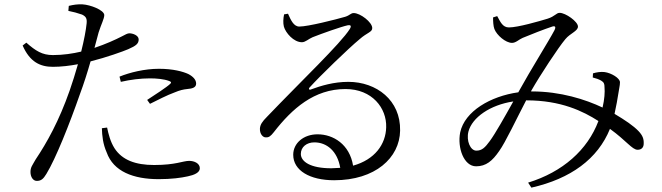

<svg xmlns="http://www.w3.org/2000/svg" viewBox="-20 -801 3040 882"><path d="M535 -425C579 -435 625 -441 669 -441C699 -441 733 -438 757 -429C766 -426 769 -421 761 -415C748 -402 690 -364 656 -342L669 -324C703 -341 750 -365 781 -376C807 -387 822 -390 840 -392C864 -394 881 -399 881 -417C881 -434 868 -449 845 -461C821 -472 776 -485 710 -485C644 -485 576 -468 529 -449ZM472 -215C478 -186 487 -150 506 -120C541 -66 602 -43 688 -43C788 -43 820 -62 849 -62C872 -62 898 -51 898 -28C898 -8 872 3 843 9C812 16 767 22 709 22C593 22 501 -13 470 -101C453 -139 449 -177 448 -212ZM101 -605 84 -592C117 -516 165 -494 223 -494C260 -494 302 -499 338 -506C326 -464 313 -422 300 -385C251 -245 195 -145 144 -69C129 -42 120 -33 120 -11C120 12 132 30 149 30C169 30 179 21 193 -2C236 -72 300 -233 347 -368C365 -416 382 -470 396 -519C468 -537 546 -565 569 -575C606 -591 617 -601 617 -620C617 -638 591 -648 574 -648C566 -648 555 -642 540 -634C509 -618 467 -599 414 -581L433 -652C445 -690 459 -715 459 -732C458 -755 395 -779 359 -781C335 -782 317 -779 296 -774L294 -751C315 -747 337 -741 357 -734C375 -725 380 -716 378 -694C375 -663 366 -616 353 -564C315 -555 270 -548 223 -548C174 -548 144 -567 101 -605Z M1355 -679C1329 -679 1316 -709 1303 -738L1285 -735C1281 -716 1280 -695 1284 -679C1292 -650 1329 -607 1367 -607C1383 -607 1397 -622 1416 -630C1459 -647 1546 -678 1578 -685C1590 -687 1596 -683 1587 -668C1545 -601 1364 -429 1207 -265C1184 -242 1175 -228 1174 -210C1173 -185 1188 -170 1200 -170C1215 -169 1223 -175 1238 -194C1322 -302 1423 -392 1567 -392C1690 -392 1757 -304 1754 -216C1752 -138 1702 -68 1602 -40C1586 -138 1511 -184 1439 -184C1374 -184 1327 -143 1327 -90C1327 -18 1403 27 1515 27C1704 27 1816 -76 1818 -201C1821 -340 1710 -425 1580 -425C1513 -425 1454 -407 1408 -390C1400 -386 1396 -394 1403 -400C1448 -450 1581 -579 1632 -621C1667 -652 1690 -653 1690 -672C1690 -699 1635 -741 1605 -741C1591 -741 1588 -731 1566 -724C1521 -711 1395 -679 1355 -679ZM1543 -30 1502 -28C1405 -28 1362 -59 1362 -94C1362 -126 1389 -147 1424 -147C1481 -147 1530 -107 1543 -30Z M2704 -464 2703 -445C2719 -441 2730 -437 2741 -431C2754 -423 2757 -417 2757 -400C2759 -378 2757 -345 2748 -307C2670 -344 2555 -381 2424 -381H2419L2421 -385C2462 -457 2545 -583 2577 -621C2599 -648 2635 -658 2635 -679C2635 -702 2578 -742 2551 -742C2535 -742 2530 -726 2495 -715C2459 -704 2359 -675 2318 -675C2289 -675 2279 -700 2264 -727L2245 -721C2245 -704 2246 -681 2251 -668C2262 -639 2303 -604 2332 -604C2350 -604 2364 -620 2381 -627C2419 -643 2481 -667 2517 -679C2530 -683 2535 -678 2527 -662C2503 -616 2413 -472 2366 -386L2361 -377C2233 -359 2115 -290 2094 -193C2080 -122 2111 -37 2167 -37C2213 -37 2242 -62 2273 -107C2302 -147 2353 -256 2397 -340H2399C2557 -340 2659 -290 2729 -245C2679 -112 2565 -11 2406 38L2421 61C2602 20 2726 -71 2782 -209C2857 -155 2884 -113 2909 -113C2928 -113 2937 -125 2937 -141C2938 -163 2932 -179 2913 -199C2890 -223 2852 -249 2803 -278C2811 -313 2817 -349 2820 -368C2823 -391 2828 -407 2828 -423C2828 -442 2788 -466 2757 -470C2740 -472 2720 -469 2704 -464ZM2338 -335C2300 -267 2254 -185 2230 -153C2208 -123 2194 -109 2168 -109C2141 -109 2121 -154 2132 -197C2149 -261 2231 -319 2338 -335Z"/></svg>

Font: Harano Aji Mincho KR
Style: Regular
Weight: 400
Foundry: Masamichi Hosoda
Version: HaranoAjiMinchoKR-Regular version 20230610;ttx 4.39.4